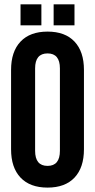

<svg xmlns="http://www.w3.org/2000/svg" viewBox="-20 -853 436 881"><path d="M141.1 -539.1V-161.1Q141.1 -91.8 198.2 -91.8Q254.9 -91.8 254.9 -161.1V-539.1Q254.9 -607.9 198.2 -607.9Q141.1 -607.9 141.1 -539.1ZM30.8 -168V-532.2Q30.8 -616.2 74.2 -662.1Q117.7 -708 198.2 -708Q278.8 -708 322 -662.1Q365.2 -616.2 365.2 -532.2V-168Q365.2 -84 322 -38.1Q278.8 7.8 198.2 7.8Q117.7 7.8 74.2 -38.1Q30.8 -84 30.8 -168ZM74.2 -833H169.9V-736.8H74.2ZM226.1 -833H321.8V-736.8H226.1Z"/></svg>

Font: Bebas Neue Bold
Style: Regular
Weight: 700
Designer: Ryoichi Tsunekawa
Foundry: Ryoichi Tsunekawa
Version: Version 1.300